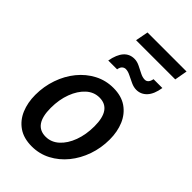

<svg xmlns="http://www.w3.org/2000/svg" viewBox="-254 -904 991 991"><g transform="rotate(45 241.5 -409.0)"><path d="M191 10Q132 10 93.2 -16.8Q54.5 -43.5 35.2 -89.2Q16 -135 16 -191.5Q16 -253 35.5 -309.2Q55 -365.5 90.2 -408.8Q125.5 -452 173 -477Q220.5 -502 276 -502Q335 -502 373.8 -475Q412.5 -448 431.8 -402.2Q451 -356.5 451 -300Q451 -238 431.5 -182.2Q412 -126.5 376.8 -83.2Q341.5 -40 294 -15Q246.5 10 191 10ZM206.5 -76Q247 -76 278.8 -104.8Q310.5 -133.5 328.8 -182.8Q347 -232 347 -292.5Q347 -416 260.5 -416Q220 -416 188.5 -387.2Q157 -358.5 138.5 -309.5Q120 -260.5 120 -200Q120 -76 206.5 -76ZM366 -578Q347 -578 326.5 -587.5Q306 -597 287 -606.5Q268 -616 252.5 -616Q242 -616 233.2 -608.5Q224.5 -601 221.5 -583H157Q176 -685 246.5 -685Q266 -685 285.8 -675.2Q305.5 -665.5 324.5 -655.8Q343.5 -646 360 -646Q384 -646 390.5 -680H455Q447 -629 423.5 -603.5Q400 -578 366 -578ZM184.5 -758.5 198 -828.5H483L470.5 -758.5Z"/></g></svg>

Font: Cabin Condensed Medium
Style: Italic
Weight: 500
Width: 3
Italic angle: -10°
Designer: Pablo Impallari
Foundry: Pablo Impallari. http://www.impallari.com Igino Marini. http://www.ikern.com
Version: Version 3.001; ttfautohint (v1.8.3)